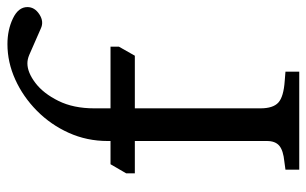

<svg xmlns="http://www.w3.org/2000/svg" viewBox="-178 -666 844 529"><g transform="rotate(-90 244.5 -402.0)"><path d="M41 0V-38L63 -41Q94 -44 107 -55Q120 -66 120 -89V-453H31V-477L56 -520H120V-528Q120 -585 142.5 -635Q165 -685 203.5 -723Q242 -761 289.5 -782.5Q337 -804 387 -804Q426 -804 457.5 -789Q489 -774 489 -749Q489 -729 469 -716Q449 -703 430 -712L357 -744Q345 -749 334 -749Q309 -749 280 -727Q251 -705 230.5 -663.5Q210 -622 210 -565V-520H380V-497L355 -453H210V-107Q210 -72 226 -57.5Q242 -43 286 -40L311 -38V0Z"/></g></svg>

Font: Hedvig Letters Serif 14pt
Style: Regular
Weight: 400
Designer: Alexander Örn & Tor Weibull
Foundry: Kanon Foundry
Version: Version 1.000; ttfautohint (v1.8.4.7-5d5b)